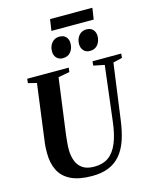

<svg xmlns="http://www.w3.org/2000/svg" viewBox="-155 -1195 1044 1305"><g transform="rotate(-15 367.0 -542.0)"><path d="M666.5 -698 613 -306Q602.5 -226.5 581.8 -167.2Q561 -108 527.2 -68.8Q493.5 -29.5 444.5 -9.8Q395.5 10 328.5 10Q237 10 180.2 -17.5Q123.5 -45 97.2 -96.5Q71 -148 71 -219Q71 -237 71.8 -256.5Q72.5 -276 75.5 -296.5L128.5 -698L68.5 -713L72 -743H364L360.5 -713L280.5 -698L227.5 -302.5Q224.5 -275 222.2 -250Q220 -225 220 -203.5Q220.5 -160 233.8 -124.5Q247 -89 277.2 -68.2Q307.5 -47.5 359 -47.5Q419 -47.5 459.5 -76.2Q500 -105 524.2 -164.5Q548.5 -224 559 -315L605.5 -697.5L528.5 -713L531.5 -743H733.5L730.5 -713ZM343 -815Q315 -815 298.5 -833.2Q282 -851.5 282.5 -880Q283 -915 303.2 -939Q323.5 -963 356.5 -963Q388 -963 403.5 -944.5Q419 -926 418.5 -899.5Q418.5 -864.5 399 -839.8Q379.5 -815 343 -815ZM533.5 -815Q505.5 -815 489.2 -833.2Q473 -851.5 473 -880Q473.5 -915 493.5 -939Q513.5 -963 546.5 -963Q578 -963 593.5 -944.5Q609 -926 609 -899.5Q608.5 -864.5 589.2 -839.8Q570 -815 533.5 -815ZM327 -1094.5H624.5L612.5 -1014.5H315Z"/></g></svg>

Font: Merriweather 96pt
Style: Bold Italic
Weight: 700
Italic angle: -7.8°
Version: Version 2.101